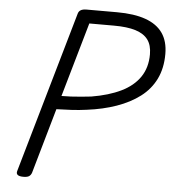

<svg xmlns="http://www.w3.org/2000/svg" viewBox="-64 -1056 1013 1129"><g transform="rotate(5 442.5 -492.0)"><path d="M116 14Q69 14 77 -16L351 -970Q355 -984 367 -991Q379 -998 401 -998H581Q682 -998 749.5 -974Q817 -950 851 -901.5Q885 -853 885 -778Q885 -694 854 -630.5Q823 -567 765 -523Q707 -479 627.5 -451Q548 -423 452 -411Q409 -405 363 -402.5Q317 -400 275 -399L165 -14Q160 0 149.5 7Q139 14 116 14ZM298 -479Q324 -479 354 -480.5Q384 -482 414.5 -485Q445 -488 473 -491Q575 -508 647 -543Q719 -578 757 -634Q795 -690 795 -768Q795 -822 771 -854.5Q747 -887 697.5 -902.5Q648 -918 569 -918H424Z"/></g></svg>

Font: Playwrite TZ
Style: Regular
Weight: 400
Designer: Veronika Burian, José Scaglione
Foundry: TypeTogether
Version: Version 1.002